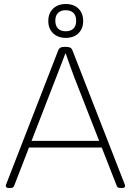

<svg xmlns="http://www.w3.org/2000/svg" viewBox="-20 -936 653 958"><path d="M23 2Q16 2 12.5 -1Q9 -4 9 -8Q9 -10 9.5 -12.5Q10 -15 11 -17L271 -686Q274 -694 281 -698Q288 -702 300 -702H311Q324 -702 331 -698Q338 -694 341 -686L602 -17Q603 -15 603.5 -12.5Q604 -10 604 -8Q604 -4 601 -1Q598 2 590 2H585Q575 2 570 0Q565 -2 562 -10L350 -552Q338 -583 328 -612Q318 -641 308 -669H306Q295 -641 284.5 -612.5Q274 -584 261 -552L51 -10Q48 -2 43.5 0Q39 2 28 2ZM106 -200V-233H505V-200ZM308 -747Q269 -747 245 -770Q221 -793 221 -831Q221 -870 245 -893Q269 -916 308 -916Q348 -916 371.5 -893Q395 -870 395 -831Q395 -793 371.5 -770Q348 -747 308 -747ZM308 -780Q333 -780 346.5 -793.5Q360 -807 360 -832Q360 -858 346.5 -871.5Q333 -885 308 -885Q283 -885 269.5 -871.5Q256 -858 256 -833Q256 -807 269.5 -793.5Q283 -780 308 -780Z"/></svg>

Font: Asap Thin
Style: Regular
Weight: 250
Designer: Pablo Cosgaya
Foundry: Omnibus-Type
Version: Version 3.001